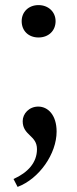

<svg xmlns="http://www.w3.org/2000/svg" viewBox="-20 -535 303 753"><path d="M33 167 49 198C134 166 202 68 202 -19C202 -84 168 -117 130 -117C94 -117 69 -89 69 -60C69 -3 125 -5 125 50C125 103 89 142 33 167ZM65 -452C65 -414 92 -388 131 -388C170 -388 198 -414 198 -452C198 -488 170 -515 131 -515C92 -515 65 -488 65 -452Z"/></svg>

Font: TPK Tissa Web Quiz
Style: Regular
Weight: 400
Designer: Jacques Le Bailly, Suppakit Chalermlarp | Katatrad Co.,Ltd.
Foundry: Jacques Le Bailly, Cadson Demak Co.,Ltd.
Version: Version 5.000;Glyphs 3.1.2 (3151)